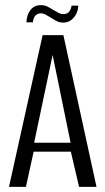

<svg xmlns="http://www.w3.org/2000/svg" viewBox="-20 -728 411 748"><path d="M15 0 146 -591H227L356 0H288L256 -137H111L81 0ZM113 -172H255L185 -514ZM227 -640Q213 -640 203.5 -644.5Q194 -649 180 -658Q171 -663 160.5 -669.5Q150 -676 138 -676Q126 -676 118 -667.5Q110 -659 108 -641H83Q84 -671 99 -689.5Q114 -708 139 -708Q153 -708 164.5 -702.5Q176 -697 188 -689Q199 -683 208 -678Q217 -673 227 -673Q240 -673 248 -681Q256 -689 259 -706H285Q284 -686 275.5 -671Q267 -656 254.5 -648Q242 -640 227 -640Z"/></svg>

Font: Alumni Sans
Style: Regular
Weight: 400
Designer: Robert E. Leuschke
Foundry: Robert E. Leuschke
Version: Version 1.018